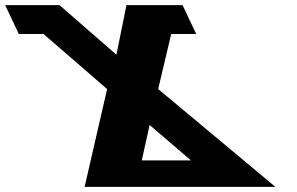

<svg xmlns="http://www.w3.org/2000/svg" viewBox="-266 -723 1145 741"><path d="M796.7 -1.9 344.5 -379.3 394.7 -591.8H491.2L438.6 -703.1H222.1L183.3 -511.9L-36.3 -703.1H-246L-193.4 -591.8H-98.1L147.4 -379.3L60.6 -1.9ZM471.1 -103.9H281.2L311.4 -240.7Z"/></svg>

Font: Hussar
Style: BdOpOblFive
Weight: 700
Foundry: Cannot Into Space Fonts
Version: Version 2.00